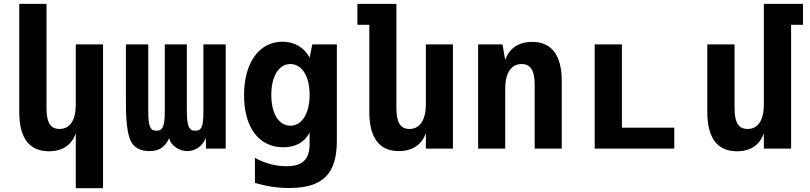

<svg xmlns="http://www.w3.org/2000/svg" viewBox="-20 -780 4254 1008"><path d="M377.9 208H521V-546.9H377.9V-232.9C377.9 -150.9 349.1 -103 292.5 -103C244.6 -103 224.1 -136.7 224.1 -212.9V-759.8H81.1V-190.9C81.1 -54.7 134.8 14.2 236.8 14.2C310.1 14.2 357.9 -21 377.9 -81.1Z M764.6 13.2C816.4 13.2 846.7 -8.3 868.2 -54.7C872.1 -37.1 881.8 -21 901.9 -6.8C918.9 5.4 939.9 13.2 963.4 13.2C1006.3 13.2 1044.9 -13.7 1061 -56.6V0H1165V-546.9H1047.9V-195.8C1047.9 -154.3 1045.4 -128.9 1038.6 -113.8C1031.2 -97.2 1019.5 -93.8 1005.4 -93.8C989.7 -93.8 978.5 -98.1 971.2 -114.7C964.4 -129.9 960.9 -155.3 960.9 -195.8V-546.9H845.2V-195.8C845.2 -155.3 842.3 -129.9 835.4 -114.7C828.1 -98.1 816.4 -93.8 800.8 -93.8C786.6 -93.8 775.4 -97.2 768.1 -113.8C761.2 -128.9 758.3 -154.3 758.3 -195.8V-546.9H641.1V-238.8C641.1 -127.4 651.9 -66.4 668.5 -35.6C685.1 -4.9 717.3 13.2 764.6 13.2Z M1497.6 207C1674.3 207 1748.5 133.8 1748.5 -41V-546.9H1619.6L1605.5 -477.1C1577.6 -530.3 1527.3 -561 1462.9 -561C1341.8 -561 1261.2 -452.1 1261.2 -280.3C1261.2 -111.3 1338.9 -6.8 1467.3 -6.8C1528.3 -6.8 1577.1 -30.3 1605.5 -84V-24.9C1605.5 57.1 1567.9 92.8 1483.9 92.8C1430.7 92.8 1372.1 78.6 1318.4 48.8V180.2C1378.9 198.2 1436 207 1497.6 207ZM1504.4 -120.1C1444.3 -120.1 1404.3 -183.1 1404.3 -281.7C1404.3 -380.4 1444.3 -443.8 1504.4 -443.8C1564.9 -443.8 1605.5 -379.9 1605.5 -282.2C1605.5 -184.1 1564.9 -120.1 1504.4 -120.1Z M2074.2 13.2C2147 13.2 2195.8 -22 2215.8 -82V0H2357.9V-546.9H2215.8V-233.9C2215.8 -151.9 2186 -103 2129.4 -103C2082 -103 2061 -136.7 2061 -213.9V-759.8H1856.4V-649.9H1918.9V-191.9C1918.9 -54.7 1972.7 13.2 2074.2 13.2Z M2490.2 0H2632.3V-313C2632.3 -395 2662.1 -443.8 2718.8 -443.8C2766.1 -443.8 2787.1 -409.7 2787.1 -333V0H2929.2V-355C2929.2 -491.2 2875 -560.1 2773.9 -560.1C2704.6 -560.1 2653.3 -527.3 2632.3 -464.8L2618.2 -546.9H2490.2Z M3102.1 0H3520V-109.9H3245.1V-546.9H3102.1Z M3849.1 14.2C3922.4 14.2 3970.2 -21 3990.2 -81.1V0H4133.3V-649.9H4195.8V-759.8H3990.2V-232.9C3990.2 -150.9 3961.4 -103 3904.8 -103C3856.9 -103 3836.4 -136.7 3836.4 -212.9V-546.9H3693.4V-190.9C3693.4 -54.7 3747.1 14.2 3849.1 14.2Z"/></svg>

Font: Hack
Style: Bold
Weight: 700
Monospace: yes
Designer: Christopher Simpkins
Foundry: Christopher Simpkins
Version: Version 2.010